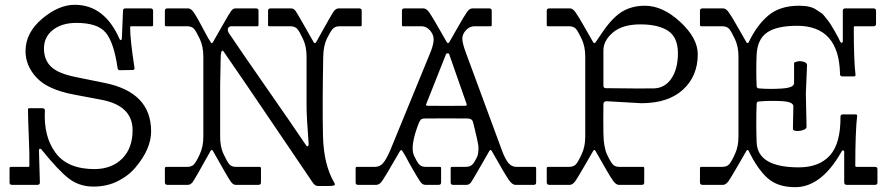

<svg xmlns="http://www.w3.org/2000/svg" viewBox="-20 -774 3709 804"><path d="M293 -753.9Q418 -753.9 481 -609.9Q483.9 -604.5 486.8 -606.4Q489.7 -608.9 490.2 -610.8L495.1 -729Q495.1 -738.8 504.9 -738.8H610.8Q620.6 -738.8 621.1 -729V-668.9Q621.1 -664.1 616.2 -664.1H529.8Q524.9 -664.1 524.9 -659.2Q524.9 -608.4 543 -491.2Q544.9 -481.4 536.1 -481L481.9 -480Q473.1 -480 472.2 -490.2Q457 -595.2 423.3 -636.7Q389.6 -678.2 298.8 -678.2Q238.3 -677.7 201.2 -648.4Q164.1 -619.1 164.1 -571.3Q164.1 -523.4 193.4 -495.1Q222.7 -466.3 297.9 -451.2L418 -426.8Q612.8 -387.7 612.8 -224.1Q612.8 -151.4 549.3 -75.2Q520 -39.1 473.6 -15.6Q427.2 7.8 369.1 7.3Q311 6.8 267.1 -27.3Q223.1 -61.5 153.8 -147.9Q150.9 -151.9 147 -150.9Q143.1 -149.9 143.1 -145L147 -9.8Q147 0 137.2 0H29.8Q20 0 20 -9.8V-69.8Q20 -74.7 24.9 -75.2H98.1Q103 -75.2 103 -80.1Q104 -121.1 100.6 -200.7Q97.2 -280.3 97.2 -315.9Q97.2 -320.8 102.1 -320.8H157.2Q168.5 -320.8 168 -310.1Q162.1 -202.1 212.9 -133.8Q263.7 -65.4 377.9 -65.9Q448.7 -66.9 492.2 -110.4Q535.2 -153.8 535.2 -229Q535.2 -331.1 405.8 -356L290 -377.9Q180.7 -398.4 133.8 -448.2Q86.9 -498 86.9 -560.1Q86.9 -636.7 156.2 -695.3Q225.6 -753.9 293 -753.9Z M1397.5 -738.8H1484.9Q1494.6 -738.8 1494.6 -729V-668.9Q1494.6 -664.1 1489.7 -664.1H1402.8Q1382.8 -664.1 1373 -652.8Q1363.3 -641.6 1348.6 -611.8Q1334.5 -582 1333.5 -537.1Q1329.6 -326.2 1332.5 -204.6Q1335.4 -83 1380.9 -6.8Q1384.8 0 1378.9 2.4Q1373 4.9 1357.4 4.9H1311.5Q1299.3 4.9 1290 -8.8Q1280.8 -22.5 1137.2 -234.4Q993.7 -446.8 916.5 -558.1Q903.8 -575.2 903.8 -519L901.9 -417V-202.1Q901.4 -160.2 916 -128.9Q930.7 -97.7 940.4 -85.9Q950.2 -74.7 970.7 -75.2H1067.4Q1072.3 -75.2 1072.8 -69.8V-9.8Q1072.8 0 1062.5 0H965.8Q956.1 0 945.8 -14.2Q935.5 -28.3 871.6 -142.1Q866.7 -149.9 861.8 -142.1Q794.9 -21.5 786.1 -10.7Q777.3 0 767.6 0H680.7Q670.9 0 670.4 -9.8V-69.8Q670.4 -74.7 675.8 -75.2H762.7Q782.7 -75.2 792.5 -85.9Q802.2 -96.7 816.9 -128.9Q831.5 -160.2 831.5 -202.1V-537.1Q831.5 -579.1 816.9 -610.4Q802.2 -641.6 792.5 -653.3Q782.7 -664.1 762.7 -664.1H675.8Q670.9 -664.1 670.4 -668.9V-729Q670.4 -738.8 680.7 -738.8H767.6Q779.3 -739.3 791 -722.7Q802.7 -706.1 822.3 -668.9Q841.8 -631.8 844.7 -627Q847.7 -622.1 852.5 -613.3Q857.4 -604.5 862.3 -597.2Q867.2 -589.4 871.6 -597.2Q888.7 -627 913.6 -670.9Q938.5 -714.8 947.3 -727.1Q956.1 -739.3 965.8 -738.8H1052.7Q1062.5 -738.8 1062.5 -729V-668.9Q1062.5 -664.1 1057.6 -664.1H949.7Q937.5 -664.1 934.6 -654.3Q931.6 -644.5 939.5 -633.8Q992.7 -554.7 1099.1 -401.9Q1205.6 -249 1260.7 -167Q1264.6 -160.2 1268.6 -161.6Q1272.5 -163.1 1272.5 -170.9Q1263.7 -288.1 1263.7 -330.1V-537.1Q1263.7 -579.1 1249 -610.4Q1234.4 -641.6 1224.6 -653.3Q1214.8 -664.1 1194.8 -664.1H1107.4Q1102.5 -664.1 1102.5 -668.9V-729Q1102.5 -738.8 1112.8 -738.8H1199.7Q1209.5 -738.8 1217.8 -728Q1225.6 -716.8 1251 -671.9Q1276.4 -627 1293.5 -597.2Q1298.3 -589.4 1303.7 -597.2Q1370.6 -718.3 1379.4 -729Q1388.7 -738.8 1397.5 -738.8Z M1847.2 -545.9 1765.1 -338.9Q1761.2 -331.1 1770 -331.1Q1848.1 -330.1 1928.2 -331.1Q1936 -331.1 1934.1 -337.9L1861.3 -545.9Q1860.4 -550.8 1854.5 -550.8Q1848.6 -550.8 1847.2 -545.9ZM1958 -738.8H2029.3Q2039.1 -738.8 2039.1 -729V-668.9Q2039.1 -664.1 2034.2 -664.1H1967.3Q1946.3 -664.1 1931.2 -647.5Q1916 -630.9 1916 -612.3Q1916 -593.8 1930.2 -555.2L2083 -141.1Q2096.7 -105 2110.4 -89.8Q2124 -74.7 2145 -75.2H2220.2Q2225.1 -75.2 2225.1 -69.8V-9.8Q2225.1 0 2215.3 0H2138.2Q2125 0 2110.4 -21Q2095.7 -42 2039.1 -142.1Q2034.2 -149.9 2029.3 -142.1Q1958.5 -17.6 1951.2 -8.8Q1943.8 0 1934.1 0H1877Q1867.2 0 1867.2 -9.8V-69.8Q1867.2 -74.7 1872.1 -75.2H1929.2Q1949.2 -75.2 1959 -85.9Q1968.8 -96.7 1980 -122.1Q1985.8 -147.9 1982.4 -168.5Q1978.5 -189.5 1969.7 -226.6Q1960.9 -263.7 1959.5 -266.6Q1954.6 -277.3 1939 -277.8Q1848.1 -278.8 1760.3 -277.8Q1747.1 -277.8 1742.7 -273.4Q1738.3 -269 1732.9 -256.8Q1695.8 -159.7 1713.9 -122.1Q1725.1 -97.2 1734.9 -85.9Q1744.6 -74.7 1765.1 -75.2H1822.3Q1827.1 -75.2 1827.1 -69.8V-9.8Q1827.1 0 1816.9 0H1760.3Q1749 0 1739.3 -14.2Q1729.5 -28.3 1708.5 -64.9Q1687.5 -101.6 1680.2 -116.2Q1671.9 -130.4 1666 -140.1Q1660.2 -149.9 1655.3 -142.1Q1585 -19.5 1575.2 -9.8Q1565.4 0 1556.2 0H1479Q1469.2 0 1469.2 -9.8V-69.8Q1469.2 -74.7 1474.1 -75.2H1549.3Q1570.3 -75.2 1584 -90.8Q1597.7 -106.4 1614.3 -145L1784.2 -559.1Q1795.9 -589.8 1795.9 -609.4Q1795.9 -628.9 1780.8 -646.5Q1765.1 -664.1 1745.1 -664.1H1668Q1663.1 -664.1 1663.1 -668.9V-729Q1663.1 -738.8 1673.3 -738.8H1753.9Q1765.1 -738.8 1777.3 -722.2Q1789.6 -705.6 1851.1 -597.2Q1856 -589.4 1861.3 -597.2Q1872.6 -616.2 1898.4 -662.1Q1924.3 -708 1935.5 -723.6Q1946.8 -739.3 1958 -738.8Z M2506.8 -562V-415Q2506.8 -405.3 2516.6 -404.8Q2670.4 -402.8 2717.3 -403.8Q2764.2 -404.8 2791.5 -445.3Q2818.8 -485.8 2818.8 -551.3Q2818.8 -616.7 2778.3 -644.5Q2736.8 -671.9 2661.6 -671.9Q2586.4 -671.9 2546.4 -637.7Q2506.3 -603.5 2506.8 -562ZM2672.9 -75.2Q2677.7 -75.2 2677.7 -69.8V-9.8Q2677.7 0 2668 0H2570.8Q2560.1 0 2548.3 -15.6Q2536.6 -31.2 2510.7 -77.1Q2484.9 -123 2473.6 -142.1Q2468.8 -149.9 2463.9 -142.1Q2452.6 -123 2426.3 -77.1Q2399.9 -31.2 2389.2 -15.6Q2377.4 0 2366.7 0H2279.8Q2270 0 2269.5 -9.8V-69.8Q2269.5 -74.7 2274.9 -75.2H2361.8Q2381.8 -75.2 2391.6 -85.9Q2401.4 -96.7 2416 -128.9Q2430.7 -160.2 2430.7 -202.1V-537.1Q2430.7 -579.1 2416 -610.4Q2401.4 -641.6 2391.6 -653.3Q2381.8 -664.1 2361.8 -664.1H2274.9Q2270 -664.1 2269.5 -668.9V-729Q2269.5 -738.8 2279.8 -738.8H2366.7Q2377.4 -739.3 2389.2 -723.6Q2400.9 -708 2426.8 -662.1Q2452.6 -616.2 2463.9 -597.2Q2468.8 -589.4 2474.6 -597.7Q2480.5 -606 2504.9 -642.1Q2529.3 -678.2 2556.6 -703.6Q2606 -750 2680.2 -750Q2755.4 -750 2828.6 -682.1Q2901.9 -614.3 2901.9 -546.9Q2901.9 -455.1 2839.8 -398.4Q2777.8 -341.8 2665.5 -341.8L2520.5 -350.1Q2506.3 -350.1 2506.8 -336.9Q2505.9 -272.5 2506.8 -214.8Q2507.8 -157.2 2522 -127Q2536.1 -96.7 2545.9 -85.9Q2555.7 -74.7 2575.7 -75.2Z M3497.6 -463.9Q3493.7 -666 3317.9 -666Q3232.4 -666 3191.9 -637.7Q3151.4 -609.4 3148.4 -544.9Q3145.5 -480.5 3148.4 -414.1Q3148.4 -404.3 3158.2 -403.8Q3203.6 -399.9 3254.4 -403.3Q3305.2 -406.7 3305.2 -425.8V-509.8Q3305.2 -513.7 3318.8 -516.6Q3332.5 -519.5 3346.2 -515.1Q3359.9 -511.2 3359.4 -500L3354.5 -381.8L3357.4 -242.2Q3357.4 -234.4 3343.3 -229.5Q3329.6 -224.6 3314.9 -225.6Q3300.3 -227.1 3300.3 -233.9L3302.2 -329.1Q3302.2 -348.1 3252 -350.6Q3201.7 -353 3158.2 -349.1Q3148.4 -349.1 3148.4 -338.9Q3145.5 -257.8 3148.4 -178.2Q3152.3 -73.2 3325.2 -73.2Q3410.2 -73.2 3455.6 -123.5Q3500.5 -173.8 3499.5 -285.2Q3499.5 -294.9 3509.3 -294.9H3563.5Q3569.3 -294.9 3569.3 -289.1Q3561.5 -220.2 3561.5 -80.1Q3561.5 -75.2 3566.4 -75.2H3644.5Q3654.3 -75.2 3654.3 -64.9V-9.8Q3654.3 0 3644.5 0H3525.4Q3515.6 0 3515.1 -9.8V-139.2Q3515.1 -143.1 3511.2 -144Q3507.3 -145 3504.4 -140.1Q3420.4 9.8 3309.6 9.8Q3235.4 9.8 3192.9 -29.3Q3150.4 -68.4 3115.2 -142.1Q3110.4 -149.9 3105.5 -142.1Q3094.2 -123 3067.9 -77.1Q3041.5 -31.2 3030.8 -15.6Q3019 0 3008.3 0H2921.4Q2911.6 0 2911.1 -9.8V-69.8Q2911.1 -74.7 2916.5 -75.2H3003.4Q3023.4 -75.2 3033.2 -85.9Q3043 -96.7 3057.6 -128.9Q3072.3 -160.2 3072.3 -202.1V-537.1Q3072.3 -579.1 3057.6 -610.4Q3043 -641.6 3033.2 -653.3Q3023.4 -664.1 3003.4 -664.1H2916.5Q2911.6 -664.1 2911.1 -668.9V-729Q2911.1 -738.8 2921.4 -738.8H3008.3Q3019 -739.3 3030.8 -723.6Q3042.5 -708 3068.4 -662.1Q3094.2 -616.2 3105.5 -597.2Q3110.4 -589.4 3115.2 -597.2Q3149.4 -668.9 3197.8 -709.5Q3246.1 -750 3326.2 -750Q3377 -750 3400.9 -731.4Q3412.6 -723.1 3418.9 -719.7Q3425.3 -716.3 3435.1 -703.1Q3444.8 -689.9 3448.7 -686Q3455.1 -678.7 3475.6 -643.1Q3495.6 -607.9 3498.5 -599.1Q3501.5 -594.2 3505.4 -595.2Q3509.3 -596.2 3509.3 -600.1V-729Q3509.3 -738.8 3519.5 -738.8H3638.2Q3647.9 -738.8 3648.4 -729V-673.8Q3648.4 -664.1 3638.2 -664.1H3560.5Q3555.7 -664.1 3555.2 -659.2Q3555.2 -519 3562.5 -460Q3562.5 -454.1 3556.2 -454.1H3507.3Q3497.6 -454.1 3497.6 -463.9Z"/></svg>

Font: BrevierViennese-Regular
Style: Regular
Weight: 400
Designer: Johannes Lang & Ellmer Stefan
Foundry: Johannes Lang & Ellmer Stefan
Version: Version 1.001;PS 001.001;hotconv 1.0.70;makeotf.lib2.5.58329